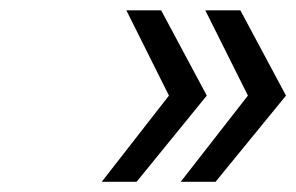

<svg xmlns="http://www.w3.org/2000/svg" viewBox="-20 -443 577 374"><path d="M178.2 -88.9 309.1 -256.8 226.1 -422.9H293.9L382.8 -256.8L246.1 -88.9ZM332 -88.9 462.9 -256.8 379.9 -422.9H448.2L537.1 -256.8L399.9 -88.9Z"/></svg>

Font: Trueno Light
Style: Italic
Weight: 300
Designer: Julieta Ulanovsky
Foundry: Julieta Ulanovsky
Version: Version 3.001b | FøM Fix